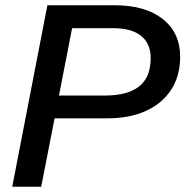

<svg xmlns="http://www.w3.org/2000/svg" viewBox="-20 -708 707 728"><path d="M415.5 -688Q530.8 -688 596.9 -636Q663.1 -584 663.1 -492.7Q663.1 -420.9 629.4 -368.4Q595.7 -315.9 533.7 -287.6Q471.7 -259.3 386.2 -259.3H187L136.2 0H26.4L159.7 -688ZM203.6 -345.7H376.5Q463.9 -345.7 507.6 -380.4Q551.3 -415 551.3 -487.3Q551.3 -542.5 515.1 -571.8Q479 -601.1 409.7 -601.1H253.4Z"/></svg>

Font: Arimo Medium
Style: Italic
Weight: 500
Italic angle: -12°
Designer: Steve Matteson
Foundry: Monotype Imaging Inc.
Version: Version 1.33